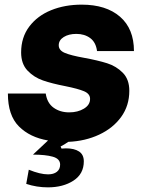

<svg xmlns="http://www.w3.org/2000/svg" viewBox="-20 -599 628 827"><path d="M537 -208Q537 -144 502 -95.5Q467 -47 407 -19Q347 9 274 12Q257 24 241 32L245 41Q252 40 264 40Q300 40 320.5 53.5Q341 67 341 96Q341 150 296.5 179Q252 208 186 208Q138 208 93 193L104 132Q153 152 187 152Q211 152 225 141Q239 130 239 110Q239 85 207.5 76Q176 67 122 67L187 6Q109 -7 61.5 -54.5Q14 -102 14 -196H177Q183 -155 211 -135Q239 -115 278 -115Q315 -115 341.5 -131Q368 -147 368 -173Q368 -195 342 -206Q316 -217 261 -228Q204 -239 165 -252.5Q126 -266 98.5 -295Q71 -324 71 -373Q71 -438 106 -484.5Q141 -531 200 -555Q259 -579 332 -579Q437 -579 497 -527Q557 -475 557 -379H398Q393 -417 368.5 -435Q344 -453 309 -453Q276 -453 254.5 -439.5Q233 -426 233 -404Q233 -382 259.5 -371Q286 -360 342 -350Q402 -339 441.5 -326.5Q481 -314 509 -285.5Q537 -257 537 -208Z"/></svg>

Font: Open Sauce One Black Italic
Style: Regular
Weight: 900
Italic angle: -10°
Designer: Alfredo Marco Pradil
Foundry: Creative Sauce Fz LLC
Version: Version 1.477